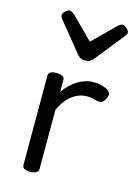

<svg xmlns="http://www.w3.org/2000/svg" viewBox="-128 -912 701 995"><g transform="rotate(15 222.5 -415.0)"><path d="M136 15Q115 15 104.5 8.5Q94 2 94 -11V-489Q94 -502 104.5 -508.5Q115 -515 136 -515Q158 -515 169 -508.5Q180 -502 180 -489V-425Q195 -447 213 -464.5Q231 -482 251 -494Q271 -506 292.5 -512.5Q314 -519 336 -519Q359 -519 380.5 -513Q402 -507 413 -499Q424 -491 427 -481Q430 -471 419 -451Q412 -436 401 -431Q390 -426 374 -430Q363 -433 350.5 -436Q338 -439 321 -439Q301 -439 281.5 -432.5Q262 -426 243.5 -412.5Q225 -399 209 -378Q193 -357 180 -329V-11Q180 2 169 8.5Q158 15 136 15ZM404 -845Q413 -845 426 -833.5Q439 -822 439 -811Q439 -809 438 -805.5Q437 -802 432 -795L305 -636Q299 -630 290 -623Q281 -616 261 -616Q242 -616 233 -623Q224 -630 219 -636L90 -795Q86 -802 85 -805.5Q84 -809 84 -811Q84 -822 96.5 -833.5Q109 -845 119 -845Q125 -845 131 -841.5Q137 -838 144 -833L261 -716L379 -833Q385 -838 391 -841.5Q397 -845 404 -845Z"/></g></svg>

Font: Playwrite ES
Style: Regular
Weight: 400
Designer: Veronika Burian, José Scaglione
Foundry: TypeTogether
Version: Version 1.002